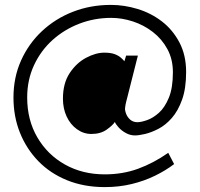

<svg xmlns="http://www.w3.org/2000/svg" viewBox="-20 -705 816 784"><path d="M408 59Q323 59 254 31Q185 3 136.5 -47Q88 -97 61.5 -163Q35 -229 35 -307Q35 -389 66 -458Q97 -527 151.5 -578Q206 -629 278 -657Q350 -685 433 -685Q487 -685 541.5 -668.5Q596 -652 640.5 -618Q685 -584 712.5 -532Q740 -480 740 -411Q740 -344 723.5 -298Q707 -252 681.5 -223Q656 -194 627 -179Q598 -164 572.5 -158Q547 -152 531 -152Q512 -152 494.5 -161.5Q477 -171 465 -184Q453 -197 449 -207Q441 -194 416 -176Q391 -158 353 -158Q321 -158 294 -177.5Q267 -197 252 -229.5Q237 -262 237 -302Q237 -365 264.5 -406.5Q292 -448 331.5 -469Q371 -490 406 -490Q432 -490 448 -484Q464 -478 473.5 -469.5Q483 -461 488 -455L495 -478H543L500 -308Q498 -300 495 -288.5Q492 -277 491 -266Q489 -258 494 -243Q499 -228 511 -217Q523 -206 541 -206Q556 -206 580.5 -214.5Q605 -223 629 -244.5Q653 -266 669.5 -306Q686 -346 686 -410Q686 -463 663.5 -504.5Q641 -546 604 -574.5Q567 -603 522.5 -617.5Q478 -632 434 -632Q366 -632 304.5 -608.5Q243 -585 195 -542Q147 -499 119 -439Q91 -379 91 -307Q91 -215 132.5 -144Q174 -73 245.5 -33Q317 7 408 7Q481 7 544 -16Q607 -39 667 -81L691 -35Q657 -9 613 12.5Q569 34 517.5 46.5Q466 59 408 59Z"/></svg>

Font: Stick No Bills Light
Style: Regular
Weight: 300
Version: Version 2.000